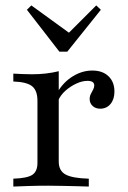

<svg xmlns="http://www.w3.org/2000/svg" viewBox="-20 -686 470 706"><path d="M29 0V-29Q79.8 -30.6 98.8 -43.1Q117.7 -55.6 117.7 -87.1V-315.3Q117.7 -353.2 98 -369Q78.2 -384.7 29 -386.3V-415.3Q46 -414.5 62.5 -413.7Q79 -412.9 97.6 -412.9Q150.8 -412.9 196 -424.2V-91.9Q196 -58.1 221 -44.4Q246 -30.6 306.5 -29V0Q291.9 -0.8 267.3 -1.2Q242.7 -1.6 214.1 -2.4Q185.5 -3.2 158.1 -3.2Q119.4 -3.2 83.5 -2Q47.6 -0.8 29 0ZM348.4 -286.3Q331.5 -286.3 320.6 -296.4Q309.7 -306.5 309.7 -321.8Q309.7 -332.3 314.1 -340.7Q318.5 -349.2 322.6 -356.9Q326.6 -364.5 326.6 -371.8Q326.6 -388.7 301.6 -388.7Q282.3 -388.7 260.5 -378.6Q238.7 -368.5 220.6 -352.4Q202.4 -336.3 193.5 -315.3L191.1 -346.8Q213.7 -384.7 248 -405.6Q282.3 -426.6 319.4 -426.6Q357.3 -426.6 379 -405.6Q400.8 -384.7 400.8 -349.2Q400.8 -321 386.3 -303.6Q371.8 -286.3 348.4 -286.3ZM333.9 -666.1 350.8 -650 227.4 -496H198.4L79 -650L95.2 -666.1L250.8 -553.2L213.7 -546Z"/></svg>

Font: Playfair
Style: Regular
Weight: 400
Designer: Claus Eggers Sørensen
Foundry: Claus Eggers Sørensen
Version: Version 2.001;gftools[0.9.30]